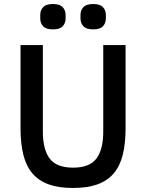

<svg xmlns="http://www.w3.org/2000/svg" viewBox="-20 -922 726 954"><path d="M193 -698V-268Q193 -179 227 -134Q261 -89 343 -89Q425 -89 459 -134Q493 -179 493 -268V-698H604V-286Q604 -209 590 -153Q576 -97 545 -60.5Q514 -24 464.5 -6Q415 12 343 12Q271 12 221.5 -6Q172 -24 141 -60.5Q110 -97 96 -153Q82 -209 82 -286V-698ZM243 -776Q209 -776 194.5 -791.5Q180 -807 180 -830V-848Q180 -871 194.5 -886.5Q209 -902 243 -902Q277 -902 291.5 -886.5Q306 -871 306 -848V-830Q306 -807 291.5 -791.5Q277 -776 243 -776ZM443 -776Q409 -776 394.5 -791.5Q380 -807 380 -830V-848Q380 -871 394.5 -886.5Q409 -902 443 -902Q477 -902 491.5 -886.5Q506 -871 506 -848V-830Q506 -807 491.5 -791.5Q477 -776 443 -776Z"/></svg>

Font: IBM Plex Sans Arabic Medm
Style: Regular
Weight: 500
Designer: Mike Abbink, Paul van der Laan, Pieter van Rosmalen, Wael Morcos, Khajak Apelian
Foundry: Bold Monday
Version: Version 1.005